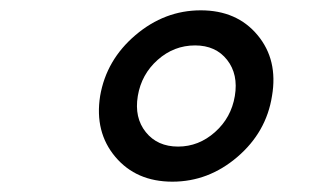

<svg xmlns="http://www.w3.org/2000/svg" viewBox="-20 -730 640 372"><path d="M174 -544Q186 -614 242.5 -662Q299 -710 369 -710Q439 -710 479 -662Q519 -614 507 -544Q496 -474 440 -426Q384 -378 314 -378Q244 -378 203.5 -426Q163 -474 174 -544ZM358 -642Q317 -642 285.5 -614Q254 -586 247 -544Q240 -502 262.5 -474Q285 -446 325 -446Q365 -446 396.5 -474Q428 -502 435 -544Q442 -586 420 -614Q398 -642 358 -642Z"/></svg>

Font: CommitMono
Style: Italic
Weight: 400
Monospace: yes
Designer: Eigil Nikolajsen
Foundry: Eigil Nikolajsen
Version: Version 1.143